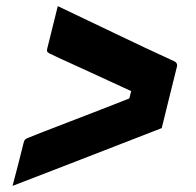

<svg xmlns="http://www.w3.org/2000/svg" viewBox="-20 -614 640 628"><path d="M509 -195Q437 -167 354.5 -135Q272 -103 187 -70Q102 -37 21 -6Q31 -43 39.5 -76.5Q48 -110 57 -146Q59 -154 61.5 -157Q64 -160 74 -164Q86 -169 122 -183Q158 -197 207.5 -216Q257 -235 308.5 -255Q360 -275 403 -292L409 -316Q374 -332 332 -351.5Q290 -371 250.5 -389Q211 -407 181.5 -420.5Q152 -434 142 -439Q135 -443 134 -446.5Q133 -450 135 -457Q143 -489 152 -525.5Q161 -562 169 -594Q264 -549 358.5 -503.5Q453 -458 549 -414Q563 -408 558 -393Q546 -344 533.5 -294.5Q521 -245 509 -195Z"/></svg>

Font: Recursive Sn Lnr St XBd
Style: Italic
Weight: 800
Italic angle: -15°
Version: Version 1.079;hotconv 1.0.112;makeotfexe 2.5.65598; ttfautoh